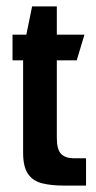

<svg xmlns="http://www.w3.org/2000/svg" viewBox="-20 -578 299 598"><path d="M178 0Q140 0 111.5 -7Q83 -14 67.5 -36Q52 -58 52 -102V-390H19V-470H62L80 -558H157V-470H243L219 -390H157V-148Q157 -112 170.5 -98.5Q184 -85 210 -85H248V0Z"/></svg>

Font: Smooch Sans Thin
Style: Bold
Weight: 700
Version: Version 1.010